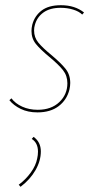

<svg xmlns="http://www.w3.org/2000/svg" viewBox="-20 -429 372 738"><path d="M16 -44 24 -51Q39 -31 65.5 -19Q92 -7 125 -7Q177 -7 208 -36.5Q239 -66 239 -109Q239 -138 222 -159.5Q205 -181 170 -210Q135 -239 118 -260Q101 -281 101 -310Q101 -321 104 -334Q113 -368 140 -388.5Q167 -409 214 -409Q268 -409 303 -381L296 -373Q284 -385 261.5 -392Q239 -399 213 -399Q172 -399 147 -381Q122 -363 114 -333Q111 -323 111 -312Q111 -285 127.5 -265Q144 -245 177 -218Q214 -187 232 -164.5Q250 -142 250 -110Q250 -99 247 -85Q237 -45 205.5 -21Q174 3 124 3Q87 3 59.5 -10.5Q32 -24 16 -44ZM52 281Q79 261 98.5 234Q118 207 123 180Q126 167 126 154Q126 120 102 105L109 97Q137 117 137 153Q137 189 116.5 225Q96 261 59 289Z"/></svg>

Font: Ysabeau Hairline
Style: Italic
Weight: 100
Italic angle: -12°
Designer: Christian Thalmann (Catharsis Fonts)
Version: Version 0.003